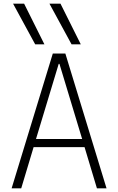

<svg xmlns="http://www.w3.org/2000/svg" viewBox="-20 -1020 640 1040"><path d="M43 0 266 -730H334L557 0H505L438 -223H162L95 0ZM175 -267H425L302 -674H298ZM170.5 -780 50.9 -1000H110.7L220.5 -780ZM367.5 -780 247.9 -1000H307.7L417.5 -780Z"/></svg>

Font: M PLUS Code Latin 60 Light
Style: Regular
Weight: 300
Width: 7
Monospace: yes
Designer: Coji Morishita
Foundry: UNDERFOREST DESIGN
Version: Version 1.005; ttfautohint (v1.8.3)